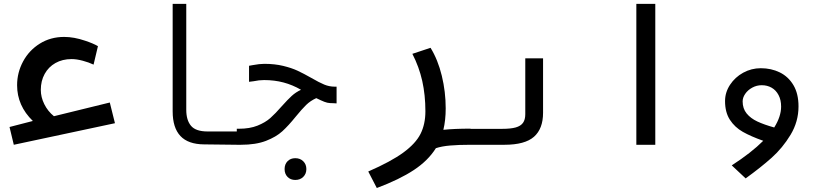

<svg xmlns="http://www.w3.org/2000/svg" viewBox="-20 -745 4240 988"><path d="M29 -91.5 149 -122.5Q68 -201 68 -306.5Q68 -371.5 98.8 -428.8Q129.5 -486 184.8 -520.5Q240 -555 310.5 -555Q361 -555 418 -535.5Q459 -522 484 -507.5L461.5 -412.5Q437.5 -424 405.8 -432.5Q374 -441 348.5 -441Q301.5 -441 265.5 -420.8Q229.5 -400.5 209.8 -364.5Q190 -328.5 190 -282.5Q190 -245 208 -208.8Q226 -172.5 257.5 -147L545 -217.5L571.5 -111L51 0Z M868.5 -172V-725H938.5V-180Q938.5 -126.5 963 -97.5Q987.5 -68.5 1048 -68.5H1201.5V0L1030.5 -2Q948.5 -2.5 908.5 -45Q868.5 -87.5 868.5 -172Z M1198.5 -82.5H1209.5Q1265 -82.5 1305 -98.5Q1345 -114.5 1371 -137.5Q1397 -160.5 1430.5 -199Q1460.5 -232.5 1481.2 -251.5Q1502 -270.5 1529 -283Q1486 -308 1439.2 -320.5Q1392.5 -333 1339 -333Q1313 -333 1285 -327Q1267 -324 1261.5 -324V-406.5Q1265 -407 1281 -410Q1315.5 -416.5 1340 -416.5Q1393.5 -416.5 1437 -406Q1480.5 -395.5 1511.5 -381Q1542.5 -366.5 1583 -343.5Q1622.5 -320.5 1648.5 -309.8Q1674.5 -299 1703 -299H1712V-213Q1705 -214 1694 -214Q1684.5 -214 1678.5 -214.5Q1665 -215 1649 -221.2Q1633 -227.5 1607.5 -240Q1577.5 -226.5 1555.2 -204.8Q1533 -183 1502 -145Q1464.5 -98.5 1432.8 -69.5Q1401 -40.5 1348.8 -20.2Q1296.5 0 1219.5 0H1198.5ZM1444.5 125Q1444.5 100 1459.8 84.5Q1475 69 1499.5 69Q1524.5 69 1540.5 84.8Q1556.5 100.5 1556.5 125Q1556.5 149.5 1540.5 165.2Q1524.5 181 1499.5 181Q1475 181 1459.8 165.5Q1444.5 150 1444.5 125Z M2169 -172.5Q2169 -256 2152.8 -328.5Q2136.5 -401 2102 -468L2195.5 -499Q2233.5 -437.5 2253.5 -355Q2273.5 -272.5 2273.5 -187.5Q2273.5 -126.5 2261.5 -77Q2319 -83 2401.5 -83V0Q2340 0 2296.5 3.8Q2253 7.5 2223 17.5Q2183 81.5 2109.5 130Q2036 178.5 1919 222.5L1875 137.5Q1992 86.5 2055.5 40Q2119 -6.5 2144 -56.2Q2169 -106 2169 -172.5Z M2400 -82H2564Q2608 -82 2633.8 -89.2Q2659.5 -96.5 2671.2 -112.8Q2683 -129 2683 -157.5V-445H2774.5V-164.5Q2774.5 -82.5 2727.8 -41.2Q2681 0 2575.5 0H2400Z M3352 -725V0H3254.5V-725Z M3895 -394Q3948.5 -394 3992.5 -372.5Q4036.5 -351 4062.8 -307Q4089 -263 4089 -197.5Q4089 -119 4048 -51.2Q4007 16.5 3950.8 66.8Q3894.5 117 3817 173L3745.5 106Q3846 41 3907.5 -20.5Q3844 -43 3802.5 -66.5Q3761 -90 3736 -128.5Q3711 -167 3711 -225Q3711 -269.5 3736.5 -308.5Q3762 -347.5 3804.2 -370.8Q3846.5 -394 3895 -394ZM3964 -89Q3999.5 -145.5 3999.5 -196.5Q3999.5 -231 3986.2 -256Q3973 -281 3950.5 -293.8Q3928 -306.5 3900 -306.5Q3873.5 -306.5 3850.8 -294Q3828 -281.5 3814.8 -262.2Q3801.5 -243 3801.5 -223Q3801.5 -186.5 3822 -161.2Q3842.5 -136 3877.2 -119.8Q3912 -103.5 3964 -89Z"/></svg>

Font: JuliaMono MediumItalic
Style: Regular
Weight: 500
Italic angle: -9°
Monospace: yes
Designer: cormullion
Foundry: corm
Version: Version 0.049; ttfautohint (v1.8.4)